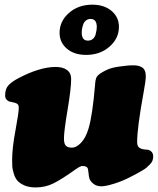

<svg xmlns="http://www.w3.org/2000/svg" viewBox="-20 -803 688 834"><path d="M380.9 -782.7Q432.6 -782.7 464.6 -755.6Q496.6 -728.5 496.6 -686.5Q496.6 -636.2 455.6 -600.3Q414.6 -564.5 354 -564.5Q302.2 -564.5 270.5 -591.6Q238.8 -618.7 238.8 -660.6Q238.8 -710.9 279.5 -746.8Q320.3 -782.7 380.9 -782.7ZM335 -661.6Q335 -626.5 361.8 -626.5Q374.5 -626.5 383.3 -634Q392.1 -641.6 395.3 -653.3Q398.4 -665 399.4 -672.4Q400.4 -679.7 400.4 -686Q400.4 -720.7 373.5 -720.7Q361.8 -720.7 353.3 -713.9Q344.7 -707 341.3 -696.5Q337.9 -686 336.4 -677.7Q335 -669.4 335 -661.6ZM134.8 11.2Q106 11.2 85.7 2.2Q65.4 -6.8 55.4 -18.6Q45.4 -30.3 39.8 -49.1Q34.2 -67.9 33.4 -79.3Q32.7 -90.8 32.7 -107.4Q32.7 -159.2 47.1 -236.3Q61.5 -313.5 61.5 -334Q61.5 -343.8 59.1 -347.2Q57.6 -350.6 51.3 -354Q46.9 -356.4 34.7 -358.9Q22.5 -361.3 19.5 -362.3Q13.2 -364.7 7.3 -371.6Q2.4 -377 2.4 -389.2Q2.4 -417 16.6 -432.4Q30.8 -447.8 59.1 -462.9Q152.8 -512.2 221.7 -512.2Q252.9 -512.2 271 -499Q289.1 -485.8 289.1 -459.5Q289.1 -418.9 273.4 -325.4Q257.8 -231.9 257.8 -202.1Q257.8 -178.7 265.9 -170.2Q273.9 -161.6 293 -161.6Q311.5 -161.6 331.8 -182.6Q352.1 -203.6 364.3 -243.7Q381.8 -300.8 393.1 -436.5Q394 -447.3 394.5 -451.2Q395 -455.1 397.2 -462.2Q399.4 -469.2 404.1 -474.1Q408.7 -479 416.5 -484.4Q437 -497.6 457.5 -504.9Q478 -512.2 517.1 -516.1Q538.1 -519.5 560.1 -519.3Q582 -519 594.7 -511.7Q613.3 -502 613.3 -472.2Q613.3 -452.6 603.5 -399.9Q575.7 -248 575.7 -185.5Q575.7 -167 586.4 -160.6Q598.6 -153.3 615.2 -153.3Q620.6 -152.8 625 -151.9Q645.5 -145 645.5 -123Q645.5 -113.8 642.3 -105.2Q639.2 -96.7 630.1 -87.9Q621.1 -79.1 615.7 -74.2Q610.4 -69.3 594 -60.1Q577.6 -50.8 572.8 -48.1Q567.9 -45.4 548.3 -35.2Q511.7 -16.1 475.1 -4.9Q438.5 6.3 419.9 6.3Q390.6 6.3 373 -18.1Q370.1 -22.5 368.4 -27.6Q366.7 -32.7 366.2 -36.9Q365.7 -41 364.7 -50.3Q363.8 -59.6 362.3 -67.4Q359.9 -82 338.4 -82Q329.1 -82 309.1 -67.9Q247.6 -23.9 211.9 -6.3Q176.3 11.2 134.8 11.2Z"/></svg>

Font: Cooper* Black
Style: Italic
Weight: 900
Italic angle: -7°
Designer: Owen Earl
Foundry: indestructible type*
Version: Version 0.001